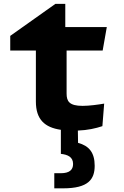

<svg xmlns="http://www.w3.org/2000/svg" viewBox="-20 -684 660 1022"><path d="M34.5 -415H171V-143.5C171 -48 218 -5.5 304 7V135C340.5 139 369 151.5 369 189C369 220.5 349 238 303.5 238H269V318.5H316C451 318.5 484 270 484 198C484 128.5 454 92 395.5 76.5L394.5 11C447 9 489 -0.5 525 -12.5L534.5 -132.5C502 -127 456 -120.5 419.5 -120.5C348.5 -120.5 334.5 -145 334.5 -186V-415H526.5L548.5 -540H327.5V-663.5H275L34.5 -493Z"/></svg>

Font: Monaspace Argon ExtraBold
Style: Bold
Weight: 800
Designer: Riley Cran & the Lettermatic Team
Foundry: Lettermatic
Version: Version 1.000 (Monaspace Argon)